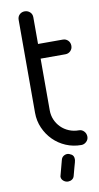

<svg xmlns="http://www.w3.org/2000/svg" viewBox="-99 -774 512 992"><g transform="rotate(-10 156.5 -278.5)"><path d="M68 -693Q68 -710 79 -720.5Q90 -731 106 -731Q122 -731 133.5 -720.5Q145 -710 145 -693V-553H275Q291 -553 302 -542Q313 -531 313 -514Q313 -498 302 -487Q291 -476 275 -476H145V-205Q145 -178 155 -155Q165 -132 182.5 -114.5Q200 -97 224 -87Q248 -77 276 -77Q291 -77 302 -65.5Q313 -54 313 -37Q313 -22 301.5 -11Q290 0 275 0Q232 0 194.5 -16Q157 -32 129 -60Q101 -88 84.5 -125.5Q68 -163 68 -205ZM141 138Q141 139 140.5 140Q140 141 140 142Q140 156 151 165Q162 174 175 174Q186 174 195.5 168Q205 162 208 150Q215 122 219.5 107Q224 92 226 84Q228 76 228.5 72.5Q229 69 229 66Q229 48 216.5 40.5Q204 33 195 33Q184 33 174.5 39.5Q165 46 162 59Z"/></g></svg>

Font: VDS Compensated
Style: Light
Weight: 300
Designer: artmaker
Foundry: artmaker
Version: Version 1.000 2012 initial release